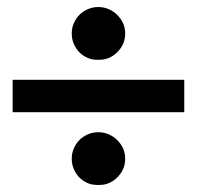

<svg xmlns="http://www.w3.org/2000/svg" viewBox="-20 -609 561 546"><path d="M16 -382V-290H504V-382ZM184 -514C184 -503 186 -493 190 -484C194 -475 199 -467 206 -460C213 -453 221 -448 230 -444C239 -440 249 -439 260 -439C270 -439 280 -440 289 -444C298 -448 306 -453 313 -460C320 -467 326 -475 330 -484C334 -493 336 -503 336 -514C336 -524 334 -534 330 -543C326 -552 320 -560 313 -567C306 -574 298 -579 289 -583C280 -587 270 -589 260 -589C249 -589 239 -587 230 -583C221 -579 213 -574 206 -567C199 -560 194 -552 190 -543C186 -534 184 -524 184 -514ZM184 -158C184 -147 186 -137 190 -128C194 -119 199 -111 206 -104C213 -97 221 -92 230 -88C239 -84 249 -83 260 -83C270 -83 280 -84 289 -88C298 -92 306 -97 313 -104C320 -111 326 -119 330 -128C334 -137 336 -147 336 -158C336 -168 334 -178 330 -187C326 -196 320 -204 313 -211C306 -218 298 -223 289 -227C280 -231 270 -233 260 -233C249 -233 239 -231 230 -227C221 -223 213 -218 206 -211C199 -204 194 -196 190 -187C186 -178 184 -168 184 -158Z"/></svg>

Font: SVN-Aleo
Style: Bold
Weight: 700
Designer: Alessio Laiso
Version: Version 1.2.2